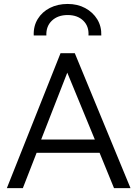

<svg xmlns="http://www.w3.org/2000/svg" viewBox="-20 -976 712 996"><path d="M15.5 0 294 -700H368L657 0H571.5L496.5 -183.5H170L98.5 0ZM193.5 -252H472L329 -599ZM155 -792Q153 -840.5 175.8 -877.5Q198.5 -914.5 239 -935Q279.5 -955.5 331 -955.5Q382.5 -955.5 422.2 -934Q462 -912.5 484.5 -875.8Q507 -839 505.5 -792H439Q442 -839.5 412 -868.8Q382 -898 331 -898Q280 -898 249.2 -868.8Q218.5 -839.5 220.5 -792Z"/></svg>

Font: Geologica ExtraLight
Style: Regular
Weight: 200
Designer: Sindre Bremnes, Frode Helland
Foundry: Monokrom Skriftforlag AS
Version: Version 1.010; ttfautohint (v1.8.4.7-5d5b);gftools[0.9.28]